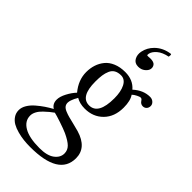

<svg xmlns="http://www.w3.org/2000/svg" viewBox="-282 -767 1080 1080"><g transform="rotate(45 258.0 -227.5)"><path d="M161.1 2.9Q145.5 14.2 136 22Q126.5 29.8 109.4 45.9Q92.3 62 83.3 79.1Q74.2 96.2 74.2 112.8Q74.2 155.3 116.5 180.2Q158.7 205.1 240.2 205.1Q301.3 205.1 331.5 182.1Q361.8 159.2 361.8 127Q361.8 101.1 343.5 82.5Q325.2 64 282.2 43.9Q259.3 33.7 218.3 20Q177.2 6.3 161.1 2.9ZM415 -291Q415 -218.3 372.3 -175Q329.6 -131.8 263.2 -131.8Q223.1 -131.8 194.8 -148.9Q193.8 -147.5 190.4 -140.1L184.6 -129.9Q183.1 -126.5 180.2 -119.6Q177.2 -112.8 175.8 -108.4Q174.3 -104 173.1 -98.4Q171.9 -92.8 171.9 -87.9Q171.9 -74.2 179.4 -64.5Q187 -54.7 203.6 -47.9Q220.2 -41 235.8 -36.9Q251.5 -32.7 279.1 -26.1Q306.6 -19.5 325.2 -14.2Q426.8 16.1 426.8 100.1Q426.8 237.8 199.2 237.8Q172.9 237.8 147.9 235.1Q123 232.4 96.7 225.3Q70.3 218.3 51 207.3Q31.7 196.3 19.3 178Q6.8 159.7 6.8 136.2Q6.8 114.7 20 92.8Q33.2 70.8 55.2 52Q77.1 33.2 98.1 19Q119.1 4.9 142.1 -7.8Q116.2 -22.9 116.2 -56.2Q116.2 -80.6 132.8 -112.1Q149.4 -143.6 169.9 -165Q124 -220.2 124 -283.2Q124 -314.5 132.8 -341.6Q141.6 -368.7 159.7 -390.9Q177.7 -413.1 208.5 -426Q239.3 -439 279.8 -439Q342.3 -439 377.9 -397Q423.8 -439 477.1 -439Q493.7 -439 504.9 -428.7Q516.1 -418.5 516.1 -404.8Q516.1 -390.6 507.3 -381.3Q498.5 -372.1 484.9 -372.1Q467.8 -372.1 457 -389.2Q451.2 -398.9 441.9 -398.9Q436 -398.9 420.7 -391.4Q405.3 -383.8 395 -374Q415 -345.7 415 -291ZM340.8 -291Q340.8 -343.8 324 -376.5Q307.1 -409.2 275.9 -409.2Q252 -409.2 236.1 -399.9Q220.2 -390.6 212.2 -372.1Q204.1 -353.5 201.2 -332.8Q198.2 -312 198.2 -282.2Q198.2 -162.1 268.1 -162.1Q340.8 -162.1 340.8 -291ZM309.1 -511.2Q281.2 -511.2 268.8 -533.2Q256.3 -555.2 262.2 -584Q270 -621.6 298.3 -649.9Q334.5 -686 390.1 -692.9Q394.5 -688 391.1 -672.9Q350.1 -664.6 327.4 -645.3Q304.7 -626 300.3 -606Q299.3 -601.1 299.3 -598.1Q299.3 -595.2 299.8 -593.8Q300.3 -592.3 303 -592Q305.7 -591.8 308.1 -591.8Q310.5 -591.8 316.2 -592.3Q321.8 -592.8 326.7 -592.8Q353.5 -592.8 362.8 -580.3Q372.1 -567.9 368.7 -551.8Q365.7 -537.6 349.4 -524.4Q333 -511.2 309.1 -511.2Z"/></g></svg>

Font: Linux Libertine G
Style: Italic
Weight: 400
Italic angle: -12°
Designer: Philipp H. Poll
Foundry: Philipp H. Poll
Version: Version 5.1.3